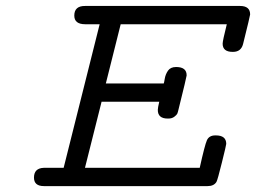

<svg xmlns="http://www.w3.org/2000/svg" viewBox="-20 -631 868 651"><path d="M95.2 -28.8Q95.2 -61 128.9 -62H195.8L317.9 -548.8H269Q231.9 -548.8 231.9 -578.1Q231.9 -611.3 269 -610.8H793.9Q828.1 -610.8 828.1 -582Q828.1 -578.1 804.2 -481.9Q797.4 -455.1 770 -455.1H769Q734.9 -455.1 734.9 -482.9Q734.9 -492.7 749 -548.8H389.2L338.9 -348.1H535.2Q536.1 -349.1 538.6 -364Q541 -378.9 549.6 -391.4Q558.1 -403.8 577.1 -403.8Q613.3 -403.8 612.8 -375Q612.8 -371.1 585 -258.8Q583 -250 581.1 -245.6Q579.1 -241.2 571 -235.1Q563 -229 550.8 -229H548.8Q514.6 -229 515.1 -258.8Q515.1 -265.6 520 -286.1H324.2V-285.2L268.1 -62H657.2Q674.3 -139.2 681.6 -155.5Q689 -171.9 710 -171.9H711.9Q747.1 -171.9 747.1 -143.1Q747.1 -139.2 732.4 -80.1Q717.8 -21 713.9 -14.2Q705.1 0 684.1 0H128.9Q95.2 0 95.2 -28.8Z"/></svg>

Font: CMU Typewriter Text Variable Width
Style: Italic
Weight: 500
Italic angle: -14.04°
Version: Version 0.7.0